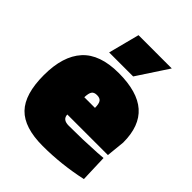

<svg xmlns="http://www.w3.org/2000/svg" viewBox="-208 -839 967 967"><g transform="rotate(45 276.0 -355.0)"><path d="M239 -187Q240 -152 284 -152Q384 -152 484 -158L523 -161L528 -16Q395 13 263.5 13Q132 13 73.5 -47.5Q15 -108 15 -243.5Q15 -379 78 -448.5Q141 -518 274.5 -518Q408 -518 473 -461Q538 -404 538 -286L528 -187ZM314 -309Q314 -338 305.5 -350Q297 -362 276 -362Q255 -362 247 -350Q239 -338 238 -309ZM210 -723H447L338 -557H167Z"/></g></svg>

Font: Titillium Web Black
Style: Regular
Weight: 900
Version: Version 1.002;PS 35.000;hotconv 1.0.70;makeotf.lib2.5.55311